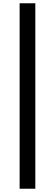

<svg xmlns="http://www.w3.org/2000/svg" viewBox="-20 -871 336 1174"><path d="M100 283H196V-851H100Z"/></svg>

Font: Genne Gothic Bold
Style: Regular
Weight: 700
Designer: Ryoko NISHIZUKA (kana & ideographs); Paul D. Hunt (Latin, Greek & Cyrillic); Wenlong ZHANG (bopomofo); Sandoll Communica
Foundry: Adobe Systems Incorporated
Version: Version 1.004;PS 1.004;hotconv 16.6.51;makeotf.lib2.5.65220